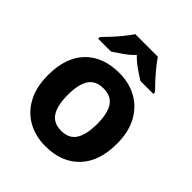

<svg xmlns="http://www.w3.org/2000/svg" viewBox="-212 -899 1043 1043"><g transform="rotate(45 309.5 -378.0)"><path d="M574 -274Q574 -138 502.5 -64Q431 10 308 10Q232 10 172.5 -23Q113 -56 79 -119.5Q45 -183 45 -274Q45 -410 116 -483Q187 -556 311 -556Q388 -556 447 -523Q506 -490 540 -427.5Q574 -365 574 -274ZM197 -274Q197 -193 223.5 -151.5Q250 -110 310 -110Q369 -110 395.5 -151.5Q422 -193 422 -274Q422 -355 395.5 -395.5Q369 -436 310 -436Q250 -436 223.5 -395.5Q197 -355 197 -274ZM397 -766Q411 -744 433.5 -716.5Q456 -689 480 -663Q504 -637 522 -619V-606H423Q397 -622 366 -643.5Q335 -665 309 -692Q283 -665 253 -644Q223 -623 197 -606H98V-619Q117 -638 140.5 -663.5Q164 -689 186.5 -716.5Q209 -744 223 -766Z"/></g></svg>

Font: Noto Sans Kawi
Style: Bold
Weight: 700
Designer: Fadhl Haqq
Version: Version 1.000